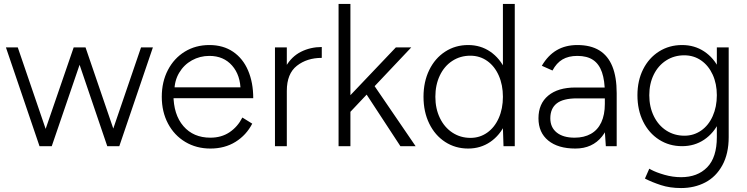

<svg xmlns="http://www.w3.org/2000/svg" viewBox="-20 -740 3784 972"><path d="M694 -500H754L584 0H523ZM353 -500H413L242 0H181ZM10 -500H70L241 0H180ZM353 -500H413L584 0H523Z M799 -250Q799 -326 830 -385.5Q861 -445 915.5 -478.5Q970 -512 1040 -512Q1110 -512 1160 -478Q1210 -444 1236 -383Q1262 -322 1262 -243H835L858 -262Q858 -160 908.5 -101.5Q959 -43 1045 -43Q1101 -43 1142 -70.5Q1183 -98 1207 -145L1257 -114Q1227 -56 1172.5 -22Q1118 12 1045 12Q974 12 918 -21.5Q862 -55 830.5 -114.5Q799 -174 799 -250ZM838 -298H1223L1198 -279Q1198 -359 1155 -408Q1112 -457 1040 -457Q992 -457 951.5 -434.5Q911 -412 887 -371.5Q863 -331 863 -280Z M1609 -502V-447Q1534 -447 1483 -407Q1432 -367 1432 -280L1397 -274Q1397 -351 1426.5 -402.5Q1456 -454 1504 -478Q1552 -502 1609 -502ZM1372 -500H1432V0H1372Z M1713 -215 1984 -500H2062L1754 -174ZM1694 -720H1754V0H1694ZM1808 -304 1847 -347 2084 0H2007Z M2526 -93V-720H2586V0H2529ZM2124 -250Q2124 -326 2153 -385.5Q2182 -445 2233.5 -478.5Q2285 -512 2350 -512Q2413 -512 2462 -478.5Q2511 -445 2538.5 -385.5Q2566 -326 2566 -250Q2566 -174 2538.5 -114.5Q2511 -55 2462 -21.5Q2413 12 2350 12Q2285 12 2233.5 -21.5Q2182 -55 2153 -114.5Q2124 -174 2124 -250ZM2526 -250Q2526 -310 2505 -357.5Q2484 -405 2446.5 -431.5Q2409 -458 2361 -458Q2310 -458 2269.5 -431.5Q2229 -405 2206.5 -357.5Q2184 -310 2184 -250Q2184 -190 2207 -142.5Q2230 -95 2270.5 -68.5Q2311 -42 2362 -42Q2409 -42 2446.5 -68.5Q2484 -95 2505 -142.5Q2526 -190 2526 -250Z M3042 -75V-268Q3042 -332 3027.5 -374Q3013 -416 2982.5 -436.5Q2952 -457 2903 -457Q2858 -457 2827.5 -439Q2797 -421 2777 -383L2723 -407Q2754 -460 2798.5 -486Q2843 -512 2903 -512Q2970 -512 3014 -485Q3058 -458 3080 -404Q3102 -350 3102 -268V0H3047ZM2706 -141Q2706 -215 2755.5 -256Q2805 -297 2893 -297H3043V-242H2901Q2831 -242 2798.5 -216.5Q2766 -191 2766 -141Q2766 -95 2798.5 -69Q2831 -43 2889 -43Q2937 -43 2971.5 -62.5Q3006 -82 3024 -120.5Q3042 -159 3042 -214H3077Q3077 -111 3028 -49.5Q2979 12 2893 12Q2805 12 2755.5 -28.5Q2706 -69 2706 -141Z M3247 165 3245 164 3267 114 3276 119Q3302 133 3344 145Q3386 157 3428 157Q3511 157 3560 107Q3609 57 3609 -46V-500H3669V-46Q3669 38 3637 96.5Q3605 155 3550.5 183.5Q3496 212 3428 212Q3371 212 3325.5 197Q3280 182 3247 165ZM3207 -258Q3207 -332 3236 -389.5Q3265 -447 3316.5 -479.5Q3368 -512 3433 -512Q3496 -512 3545 -479.5Q3594 -447 3621.5 -389.5Q3649 -332 3649 -258Q3649 -183 3621.5 -124.5Q3594 -66 3545 -33Q3496 0 3433 0Q3368 0 3316.5 -33Q3265 -66 3236 -124.5Q3207 -183 3207 -258ZM3609 -258Q3609 -316 3588 -362Q3567 -408 3529.5 -434Q3492 -460 3444 -460Q3393 -460 3352.5 -434Q3312 -408 3289.5 -362Q3267 -316 3267 -258Q3267 -199 3290 -152Q3313 -105 3353.5 -79Q3394 -53 3445 -53Q3492 -53 3529.5 -79Q3567 -105 3588 -152Q3609 -199 3609 -258Z"/></svg>

Font: Oak Sans Light
Style: Regular
Weight: 400
Designer: Erik Kennedy, Walven
Foundry: Erik Kennedy, Walven
Version: Version 1.100;Glyphs 3.1.2 (3151)